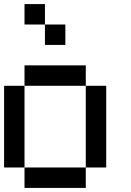

<svg xmlns="http://www.w3.org/2000/svg" viewBox="-20 -920 640 940"><path d="M0 -100V-500H100V-100ZM100 -100H400V0H100ZM100 -500V-600H400V-500ZM100 -800V-900H200V-800ZM200 -700V-800H300V-700ZM400 -100V-500H500V-100Z"/></svg>

Font: Galmuri9 Regular
Style: Regular
Weight: 400
Designer: Lee Minseo (quiple)
Version: Version 2.399;hotconv 1.1.1;makeotfexe 2.6.0 DEVELOPMENT